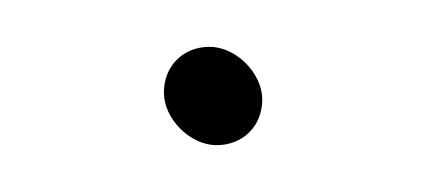

<svg xmlns="http://www.w3.org/2000/svg" viewBox="-20 -349 181 82"><path d="M50 -309.5C50 -298.2 61.2 -287 72.5 -287C83.8 -287 92 -295.2 92 -306.5C92 -317.8 80.8 -329 69.5 -329C58.2 -329 50 -320.8 50 -309.5Z"/></svg>

Font: Just Breathe
Style: Regular
Weight: 400
Foundry: Cannot Into Space Fonts
Version: Version 0.72